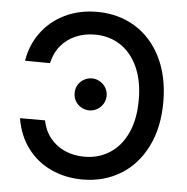

<svg xmlns="http://www.w3.org/2000/svg" viewBox="-52 -768 807 829"><g transform="rotate(5 351.5 -353.5)"><path d="M335 -88.9Q396.5 -88.9 444.8 -119.9Q493.2 -150.9 520.5 -210.4Q547.9 -270 547.9 -353.5Q547.9 -437 520.3 -496.8Q492.7 -556.6 444.6 -587.4Q396.5 -618.2 335 -618.2Q290 -618.2 252 -601.8Q213.9 -585.4 187.7 -554Q161.6 -522.5 152.3 -478.5L43.9 -479.5Q55.2 -548.8 95 -602.8Q134.8 -656.7 197 -686.8Q259.3 -716.8 335.9 -716.8Q428.2 -716.8 500.5 -672.9Q572.8 -628.9 613.5 -546.6Q654.3 -464.4 654.3 -353.5Q654.3 -242.7 613.3 -160.4Q572.3 -78.1 500 -34.2Q427.7 9.8 335.9 9.8Q261.2 9.8 199.2 -18.8Q137.2 -47.4 96.7 -101.6Q56.2 -155.8 43.9 -230.5H152.3Q161.1 -186 187 -154.1Q212.9 -122.1 251.2 -105.5Q289.6 -88.9 335 -88.9ZM269.5 -359.4Q269 -377.9 278.3 -394Q287.6 -410.2 304 -419.4Q320.3 -428.7 338.9 -428.7Q356.9 -428.7 373 -419.4Q389.2 -410.2 398.7 -394Q408.2 -377.9 408.2 -359.4Q408.2 -340.8 398.7 -324.7Q389.2 -308.6 373 -299.3Q356.9 -290 338.9 -290Q320.3 -290 304 -299.3Q287.6 -308.6 278.3 -324.7Q269 -340.8 269.5 -359.4Z"/></g></svg>

Font: Pretendard GOV Medium
Style: Regular
Weight: 500
Designer: Base glyphs from Inter by Rasmus Andersson; Hangeul glyphs from Noto Sans CJK(Source Han Sans) by Jang Soo-young and Kan
Foundry: Kil Hyung-jin
Version: Version 1.309